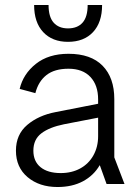

<svg xmlns="http://www.w3.org/2000/svg" viewBox="-20 -739 546 771"><path d="M211 12Q138 12 91 -27.5Q44 -67 44 -134Q44 -199 89.5 -237.5Q135 -276 204 -289L418 -331V-275L237 -240Q178 -228 146 -203.5Q114 -179 114 -134Q114 -91 143 -67.5Q172 -44 224 -44Q268 -44 302 -62.5Q336 -81 355 -115Q374 -149 374 -192V-340Q374 -397 343 -430Q312 -463 255 -463Q199 -463 166.5 -437.5Q134 -412 122 -365L59 -382Q73 -442 124 -482.5Q175 -523 255 -523Q345 -523 392 -475Q439 -427 439 -341V-107L480 0H408L381 -75H380Q356 -34 313 -11Q270 12 211 12ZM253 -571Q190 -571 153.5 -610Q117 -649 117 -719H175Q175 -671 195.5 -648Q216 -625 253 -625Q291 -625 311.5 -648Q332 -671 332 -719H390Q390 -649 353.5 -610Q317 -571 253 -571Z"/></svg>

Font: TikTok Sans 24pt Light
Style: Regular
Weight: 300
Version: Version 4.000